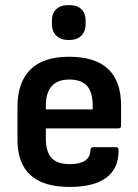

<svg xmlns="http://www.w3.org/2000/svg" viewBox="-20 -727 546 758"><path d="M255 11Q49 11 49 -175V-305Q49 -402 100 -452.5Q151 -503 253 -503Q458 -503 458 -310V-231Q458 -220 447 -220H161V-180Q161 -128 183.5 -103.5Q206 -79 256 -79Q295 -79 316 -93Q337 -107 337 -135Q337 -146 349 -146H438Q448 -146 448 -136Q450 -64 401 -26.5Q352 11 255 11ZM161 -295H346V-309Q346 -363 323.5 -388Q301 -413 254 -413Q161 -413 161 -309ZM252 -569Q219 -569 202 -586.5Q185 -604 185 -631V-646Q185 -674 202 -690.5Q219 -707 252 -707Q285 -707 301.5 -690.5Q318 -674 318 -646V-631Q318 -604 301.5 -586.5Q285 -569 252 -569Z"/></svg>

Font: Sofia Sans Semi Condensed
Style: Bold
Weight: 700
Designer: Botio Nikoltchev, Ani Petrova
Foundry: lettersoup
Version: Version 4.100; ttfautohint (v1.8.4.7-5d5b)